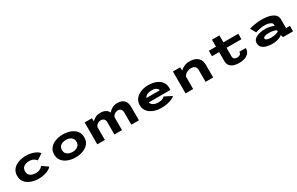

<svg xmlns="http://www.w3.org/2000/svg" viewBox="229 -2222 5867 3797"><g transform="rotate(-30 3162.5 -323.0)"><path d="M470.5 11Q408.5 11 347.5 -3.8Q286.5 -18.5 236.2 -49.8Q186 -81 156 -130.8Q126 -180.5 126 -251Q126 -321.5 156 -371.2Q186 -421 236.2 -452.2Q286.5 -483.5 347.5 -497.8Q408.5 -512 470.5 -512Q542.5 -512 603.5 -495.8Q664.5 -479.5 707.5 -453.8Q750.5 -428 767.5 -400.5L634 -313.5Q617.5 -340 577 -363.8Q536.5 -387.5 472.5 -387.5Q429 -387.5 391 -374.5Q353 -361.5 329.5 -331.5Q306 -301.5 306 -251Q306 -201.5 329.2 -171.5Q352.5 -141.5 390.2 -128Q428 -114.5 472 -114.5Q536.5 -114.5 577 -137.5Q617.5 -160.5 634 -186.5L767.5 -93.5Q750.5 -68.5 707.8 -44.5Q665 -20.5 604 -4.8Q543 11 470.5 11Z M1315 11Q1274 11 1227.2 3.2Q1180.5 -4.5 1135.2 -22.5Q1090 -40.5 1053 -70.5Q1016 -100.5 993.8 -145Q971.5 -189.5 971.5 -251Q971.5 -312 993.8 -356.5Q1016 -401 1053 -431Q1090 -461 1135 -478.8Q1180 -496.5 1227 -504.2Q1274 -512 1315 -512Q1356 -512 1402.8 -504.2Q1449.5 -496.5 1494.5 -478.8Q1539.5 -461 1576.5 -431Q1613.5 -401 1635.8 -356.5Q1658 -312 1658 -251Q1658 -189.5 1635.8 -145Q1613.5 -100.5 1576.5 -70.5Q1539.5 -40.5 1494.5 -22.5Q1449.5 -4.5 1402.8 3.2Q1356 11 1315 11ZM1315 -113.5Q1355.5 -113.5 1393.5 -127Q1431.5 -140.5 1456 -170.8Q1480.5 -201 1480.5 -251Q1480.5 -301 1456 -331Q1431.5 -361 1393.5 -374.2Q1355.5 -387.5 1315 -387.5Q1274.5 -387.5 1236.2 -374.2Q1198 -361 1173.5 -331Q1149 -301 1149 -251Q1149 -201 1173.5 -170.8Q1198 -140.5 1236.2 -127Q1274.5 -113.5 1315 -113.5Z M1810.5 0V-500H1975.5L1981 -427.5Q2013.5 -464.5 2062 -487.8Q2110.5 -511 2167.5 -511Q2311.5 -511 2356.5 -410Q2388 -454 2440.8 -482.5Q2493.5 -511 2556.5 -511Q2657 -511 2709.2 -459Q2761.5 -407 2761.5 -301V0H2587.5V-281.5Q2587.5 -327 2564.5 -352.8Q2541.5 -378.5 2494.5 -378.5Q2465.5 -378.5 2440.5 -366Q2415.5 -353.5 2398.2 -334.8Q2381 -316 2374.5 -297.5V0H2201V-281.5Q2201 -327 2176.2 -352.8Q2151.5 -378.5 2105 -378.5Q2075.5 -378.5 2049.5 -365.5Q2023.5 -352.5 2006 -332.5Q1988.5 -312.5 1984 -292.5V0Z M3265 11Q3202.5 11 3142 -5Q3081.5 -21 3032.2 -53.2Q2983 -85.5 2953.8 -134.8Q2924.5 -184 2924.5 -250Q2924.5 -315.5 2953 -364.5Q2981.5 -413.5 3030 -446.2Q3078.5 -479 3139 -495.5Q3199.5 -512 3263.5 -512Q3329 -512 3389.5 -497.2Q3450 -482.5 3497.8 -451.5Q3545.5 -420.5 3573.5 -372Q3601.5 -323.5 3601.5 -256Q3601.5 -241.5 3600 -229.5Q3598.5 -217.5 3596.5 -209.5H3105Q3118.5 -164.5 3162 -139Q3205.5 -113.5 3274.5 -113.5Q3341 -113.5 3373.2 -131.5Q3405.5 -149.5 3418.5 -165L3584 -80.5Q3562.5 -56 3516.5 -35.2Q3470.5 -14.5 3406 -1.8Q3341.5 11 3265 11ZM3269 -388.5Q3214.5 -388.5 3171.8 -368.8Q3129 -349 3111 -308H3414V-310.5Q3414 -338 3377 -363.2Q3340 -388.5 3269 -388.5Z M3826 0V-500H3989L3995.5 -425Q4033.5 -463.5 4088.2 -487.2Q4143 -511 4206.5 -511Q4274 -511 4331 -489Q4388 -467 4422.2 -417.5Q4456.5 -368 4456.5 -285V0H4283V-265.5Q4283 -378.5 4162 -378.5Q4127 -378.5 4093.2 -365.2Q4059.5 -352 4034.5 -330Q4009.5 -308 3999.5 -281.5V0Z M4809.5 -174.5V-375.5H4646V-500H4809.5V-658.5H4979V-500H5319V-375.5H4979V-181.5Q4979 -136.5 5002.8 -119.8Q5026.5 -103 5064.5 -103Q5103 -103 5130.5 -119Q5158 -135 5158 -181.5H5306Q5306 -126.5 5284 -89.5Q5262 -52.5 5225 -30.8Q5188 -9 5142 0.8Q5096 10.5 5048.5 10.5Q4985 10.5 4930.5 -6.5Q4876 -23.5 4842.8 -63.8Q4809.5 -104 4809.5 -174.5Z M5807 11Q5735.5 11 5674.8 -5.5Q5614 -22 5577 -58.5Q5540 -95 5540 -155.5Q5540 -202 5566.5 -233Q5593 -264 5636 -282.5Q5679 -301 5729.2 -308.8Q5779.5 -316.5 5827.5 -316.5Q5877 -316.5 5917.5 -308.5Q5958 -300.5 5984.5 -290.5Q6011 -280.5 6019 -273.5V-305Q6019 -331.5 5994.5 -349.2Q5970 -367 5931 -376Q5892 -385 5848.5 -385Q5807.5 -385 5764.8 -378Q5722 -371 5688.2 -361.8Q5654.5 -352.5 5640 -345.5L5569.5 -470Q5594.5 -479.5 5640.5 -489.2Q5686.5 -499 5744.5 -505.5Q5802.5 -512 5863 -512Q5918.5 -512 5976.2 -503.5Q6034 -495 6083.2 -474.2Q6132.5 -453.5 6162.5 -417Q6192.5 -380.5 6192.5 -325.5V-124.5H6281V0H6052.5L6030 -59.5Q6021.5 -46 5990.5 -29.5Q5959.5 -13 5912.2 -1Q5865 11 5807 11ZM5843.5 -108Q5911 -108 5959.5 -123Q6008 -138 6019 -150.5V-174.5Q6008.5 -185 5961.8 -198.5Q5915 -212 5853 -212Q5820.5 -212 5789.5 -207Q5758.5 -202 5738.2 -191Q5718 -180 5718 -160.5Q5718 -141 5737 -129.5Q5756 -118 5785 -113Q5814 -108 5843.5 -108Z"/></g></svg>

Font: Trispace SemiExpanded
Style: Bold
Weight: 700
Width: 6
Designer: Tyler Finck
Foundry: Etcetera Type Company
Version: Version 1.210; ttfautohint (v1.8.3)